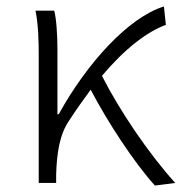

<svg xmlns="http://www.w3.org/2000/svg" viewBox="-20 -567 563 595"><path d="M460 8 523 0C439 -93 349 -227 296 -332C365 -414 434 -468 494 -490L488 -547C378 -513 249 -371 162 -213H158V-412C158 -457 155 -508 148 -534H90C99 -490 100 -438 100 -395V0H154V-26C156 -91 164 -149 194 -193C216 -227 239 -259 261 -289C314 -188 395 -64 460 8Z"/></svg>

Font: Noto Sans HK Light
Style: Regular
Weight: 300
Designer: Ryoko NISHIZUKA 西塚涼子 (kana, bopomofo & ideographs); Paul D. Hunt (Latin, Greek & Cyrillic); Sandoll Communications 산돌커뮤니
Foundry: Adobe
Version: Version 2.004;hotconv 1.0.118;makeotfexe 2.5.65603